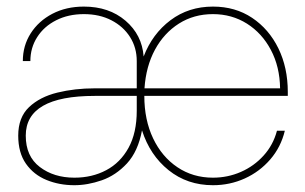

<svg xmlns="http://www.w3.org/2000/svg" viewBox="-20 -543 906 571"><path d="M201.2 7.8Q156.2 7.8 118.2 -7.8Q80.1 -23.4 57.1 -56.2Q34.2 -88.9 34.2 -139.6Q34.2 -193.8 66.4 -224.4Q98.6 -254.9 150.6 -267.6Q202.6 -280.3 261.7 -280.3H386.7V-361.3Q386.7 -401.4 366.7 -432.9Q346.7 -464.4 311.3 -482.7Q275.9 -501 229.5 -501Q183.1 -501 147 -482.7Q110.8 -464.4 90.6 -432.6Q70.3 -400.9 70.3 -361.3H47.9Q47.9 -407.2 71.3 -443.8Q94.7 -480.5 135.7 -502Q176.8 -523.4 229.5 -523.4Q304.2 -523.4 353.3 -481.4Q402.3 -439.5 407.2 -375Q433.1 -442.4 487.1 -482.9Q541 -523.4 613.3 -523.4Q679.7 -523.4 729.7 -490Q779.8 -456.5 807.9 -399.2Q835.9 -341.8 835.9 -269.5V-257.8H409.2Q409.2 -186.5 435.3 -131.6Q461.4 -76.7 507.6 -45.7Q553.7 -14.6 613.3 -14.6Q657.2 -14.6 696.3 -31.7Q735.4 -48.8 763.9 -80.3Q792.5 -111.8 803.7 -154.3H827.1Q815.4 -105.5 783.7 -68.8Q752 -32.2 707.8 -12.2Q663.6 7.8 613.3 7.8Q537.1 7.8 481.4 -36.9Q425.8 -81.5 402.3 -155.3Q390.6 -92.8 357.7 -57.1Q324.7 -21.5 282.7 -6.8Q240.7 7.8 201.2 7.8ZM409.7 -280.3H813Q812 -344.7 785.6 -394.5Q759.3 -444.3 714.4 -472.7Q669.4 -501 613.3 -501Q556.6 -501 512.2 -472.9Q467.8 -444.8 440.9 -395.3Q414.1 -345.7 409.7 -280.3ZM386.7 -257.8H261.7Q56.6 -257.8 56.6 -139.6Q56.6 -78.1 98.4 -46.4Q140.1 -14.6 201.2 -14.6Q253.9 -14.6 295.9 -36.9Q337.9 -59.1 362.3 -103.5Q386.7 -147.9 386.7 -213.9Z"/></svg>

Font: Inter Display Thin
Style: Regular
Weight: 100
Designer: Rasmus Andersson
Foundry: rsms
Version: Version 4.000;git-a52131595